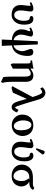

<svg xmlns="http://www.w3.org/2000/svg" viewBox="1512 -2250 975 4040"><g transform="rotate(90 2000.0 -230.5)"><path d="M499 -250Q499 -126 439.5 -56.9Q379.9 12.2 297.9 12.2Q185.1 12.2 135.5 -40.3Q85.9 -92.8 85.9 -174.8Q85.9 -224.6 96.2 -291Q103 -349.1 103 -360.8Q103 -385.7 99.1 -386.2L36.1 -370.1L26.9 -397Q44.9 -413.1 86.4 -429Q127.9 -444.8 161.1 -444.8Q189 -444.8 205.6 -431.4Q222.2 -418 222.2 -394Q222.2 -363.3 211.9 -296.9Q199.7 -229 200.2 -171.9Q200.2 -116.7 224.6 -79.3Q249 -42 297.9 -42Q351.1 -42 384.5 -102.5Q418 -163.1 418 -237.8Q418 -354 376 -363.8Q316.9 -370.6 316.9 -404.8Q316.9 -420.9 333.5 -432.9Q350.1 -444.8 378.9 -444.8Q499 -444.8 499 -250Z M848.6 -538.1H916L935.5 -25.9Q969.7 -34.7 994.9 -57.9Q1020 -81.1 1033 -109.6Q1045.9 -138.2 1051.8 -164.1Q1057.6 -189.9 1057.6 -211.9Q1057.6 -251 1033.7 -311Q1009.8 -368.2 1009.8 -398.9Q1009.8 -415 1028.3 -429Q1046.9 -442.9 1070.8 -442.9Q1122.6 -442.9 1140.1 -412.4Q1157.7 -381.8 1157.7 -328.1Q1157.7 -194.3 1104.7 -102.8Q1051.8 -11.2 937 6.8Q938 36.6 940.9 109.4Q943.8 182.1 945.8 220.2H812L821.8 8.8Q759.8 3.9 714.4 -15.6Q668.9 -35.2 644.8 -64Q620.6 -92.8 609.6 -122.8Q598.6 -152.8 598.6 -184.1Q598.6 -267.1 627.9 -332Q635.7 -348.1 635.7 -365.2Q635.7 -381.3 631.8 -380.9Q623 -380.9 566.9 -360.8L563 -396Q647 -438 677.7 -438Q713.9 -438 731.4 -426Q749 -414.1 749 -397.9Q749 -374 732.9 -319.8Q709 -243.7 709 -174.8Q709 -132.8 738.8 -87.4Q768.6 -42 823.7 -26.9Q830.6 -164.1 848.6 -538.1Z M1425.3 -380.9Q1502.4 -444.8 1567.4 -444.8Q1702.1 -444.8 1702.1 -284.2V0Q1702.1 146 1724.1 205.1L1705.1 236.8L1602.5 188Q1592.8 142.1 1592.3 0V-276.9Q1592.3 -326.7 1577.4 -357.9Q1562.5 -389.2 1531.2 -389.2Q1503.4 -389.2 1481 -377.7Q1458.5 -366.2 1425.3 -340.8V-13.2L1336.4 33.2L1315.4 -1V-320.8Q1315.4 -356 1309.8 -368.9Q1304.2 -381.8 1293.5 -382.8L1252.4 -387.2L1250.5 -417Q1372.6 -433.1 1418.5 -446.8Q1425.3 -446.8 1425.3 -443.8L1423.3 -380.9Z M2337.9 -104 2346.7 -100.1Q2331.5 -51.3 2303.2 -19.5Q2274.9 12.2 2237.8 12.2Q2190.9 12.2 2162.4 -21.5Q2133.8 -55.2 2111.8 -127L2061 -305.2Q1955.1 -67.4 1930.7 -13.2L1831.1 15.1L1793 0L2022 -428.2L2006.8 -476.1Q1957 -629.9 1920.9 -629.9Q1895 -629.9 1842.8 -588.9L1816.9 -633.8Q1836.9 -662.6 1869.9 -680.4Q1902.8 -698.2 1935.1 -698.2Q1948.2 -698.2 1964.1 -693.1Q1980 -688 2000.5 -675.5Q2021 -663.1 2040 -635Q2059.1 -606.9 2070.8 -566.9L2159.7 -270Q2196.8 -149.9 2213.9 -106Q2231 -62 2241.7 -62Q2261.7 -62 2291 -131.8Z M2607.4 -402.8Q2562.5 -402.8 2537.8 -350.8Q2513.2 -298.8 2513.2 -229Q2513.2 -188 2525.4 -145Q2537.6 -102.1 2565.9 -67.6Q2594.2 -33.2 2632.3 -33.2Q2667.5 -33.2 2694.3 -66.2Q2721.2 -99.1 2721.2 -184.1Q2721.2 -289.1 2690.2 -345.9Q2659.2 -402.8 2607.4 -402.8ZM2391.6 -207Q2391.6 -313 2451.4 -378.4Q2511.2 -443.8 2617.2 -443.8Q2675.3 -443.8 2720.9 -423.3Q2766.6 -402.8 2792 -368.9Q2817.4 -335 2829.8 -295.9Q2842.3 -256.8 2842.3 -215.8Q2842.3 -176.8 2828.4 -137.9Q2814.5 -99.1 2787.8 -65.7Q2761.2 -32.2 2716.8 -11.2Q2672.4 9.8 2616.2 9.8Q2512.2 9.8 2451.9 -56.6Q2391.6 -123 2391.6 -207Z M3180.2 -682.1Q3196.3 -682.1 3213.6 -670.2Q3231 -658.2 3231 -644Q3231 -635.3 3226.1 -628.9L3131.8 -506.8Q3126 -499 3121.1 -499Q3115.2 -499 3108.2 -503.4Q3101.1 -507.8 3101.1 -513.2Q3101.1 -519 3102.1 -522L3151.9 -665Q3158.2 -682.1 3180.2 -682.1ZM3375 -250Q3375 -126 3315.4 -56.9Q3255.9 12.2 3173.8 12.2Q3061 12.2 3011.5 -40.3Q2961.9 -92.8 2961.9 -174.8Q2961.9 -224.6 2972.2 -291Q2979 -349.1 2979 -360.8Q2979 -385.7 2975.1 -386.2L2912.1 -370.1L2902.8 -397Q2920.9 -413.1 2962.4 -429Q3003.9 -444.8 3037.1 -444.8Q3064.9 -444.8 3081.5 -431.4Q3098.1 -418 3098.1 -394Q3098.1 -363.3 3087.9 -296.9Q3075.7 -229 3076.2 -171.9Q3076.2 -116.7 3100.6 -79.3Q3125 -42 3173.8 -42Q3227.1 -42 3260.5 -102.5Q3293.9 -163.1 3293.9 -237.8Q3293.9 -354 3252 -363.8Q3192.9 -370.6 3192.9 -404.8Q3192.9 -420.9 3209.5 -432.9Q3226.1 -444.8 3254.9 -444.8Q3375 -444.8 3375 -250Z M3691.9 -25.9Q3731.9 -25.9 3760.7 -73Q3789.6 -120.1 3789.6 -187Q3789.6 -216.8 3787.1 -237.3Q3784.7 -257.8 3771.7 -287.8Q3758.8 -317.9 3734.9 -342.8Q3753.9 -356.9 3752.9 -358.9H3712.9Q3633.8 -358.9 3595.2 -311.5Q3556.6 -264.2 3556.6 -189Q3556.6 -132.8 3593.8 -79.3Q3630.9 -25.9 3691.9 -25.9ZM3513.7 -369.1Q3583.5 -435.1 3717.8 -435.1H3847.7Q3901.9 -435.1 3936.5 -464.8L3977.5 -436Q3933.6 -358.9 3829.6 -358.9H3803.7Q3903.8 -300.8 3903.8 -184.1Q3903.8 -158.2 3893.3 -128.2Q3882.8 -98.1 3860.4 -65.2Q3837.9 -32.2 3792.2 -10Q3746.6 12.2 3685.5 12.2Q3574.7 12.2 3509.3 -47.9Q3443.8 -107.9 3443.8 -205.1Q3443.8 -297.4 3513.7 -369.1Z"/></g></svg>

Font: Linux Libertine
Style: Semibold
Weight: 600
Designer: Philipp H. Poll
Foundry: Philipp H. Poll
Version: Version 5.1.2 ; ttfautohint (v0.9)